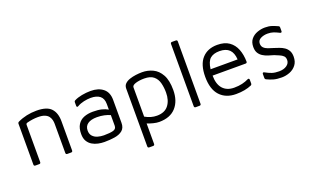

<svg xmlns="http://www.w3.org/2000/svg" viewBox="-92 -1188 3112 1904"><g transform="rotate(-20 1463.5 -236.0)"><path d="M80 -446Q80 -459 92 -465Q182 -508 291 -508Q400 -508 444.5 -460Q489 -412 489 -325V-16Q489 0 473 0H433Q417 0 417 -16V-325Q417 -343 412.5 -363Q408 -383 395 -401.5Q382 -420 355 -431.5Q328 -443 283 -443Q255 -443 225.5 -439Q196 -435 166 -427Q152 -423 152 -409V-16Q152 0 136 0H96Q80 0 80 -16Z M821 15Q788 15 754.5 8Q721 1 692.5 -16Q664 -33 646.5 -62.5Q629 -92 629 -137Q629 -199 652.5 -236.5Q676 -274 717.5 -290.5Q759 -307 813 -307Q869 -307 906 -297.5Q943 -288 970 -272V-331Q970 -389 936 -416Q902 -443 839 -443Q805 -443 766.5 -434.5Q728 -426 697 -408Q689 -403 683.5 -405.5Q678 -408 678 -418V-454Q678 -468 689 -473Q721 -490 768.5 -499Q816 -508 862 -508Q944 -508 993.5 -468Q1043 -428 1043 -348V-106Q1043 -53 1011.5 -27Q980 -1 929.5 7Q879 15 821 15ZM701 -148Q701 -111 721.5 -89Q742 -67 773.5 -58Q805 -49 838 -49Q903 -49 936.5 -58.5Q970 -68 970 -102V-214Q945 -226 909 -234Q873 -242 832 -242Q769 -242 735 -218Q701 -194 701 -148Z M1399 14Q1372 14 1338 5.5Q1304 -3 1275 -15V201Q1275 217 1259 217H1219Q1203 217 1203 201V-409Q1203 -440 1222.5 -459Q1242 -478 1273 -488.5Q1304 -499 1339 -503.5Q1374 -508 1405 -508Q1465 -508 1518 -483Q1571 -458 1604 -398.5Q1637 -339 1637 -237Q1637 -122 1576 -54Q1515 14 1399 14ZM1399 -52Q1481 -52 1521 -103.5Q1561 -155 1561 -237Q1561 -291 1549 -338Q1537 -385 1503 -413.5Q1469 -442 1404 -442Q1352 -442 1313.5 -430Q1275 -418 1275 -396V-87Q1335 -52 1399 -52Z M1844 -16Q1844 0 1828 0H1788Q1772 0 1772 -16V-673Q1772 -689 1788 -689H1828Q1844 -689 1844 -673Z M2210 15Q2103 15 2041 -51.5Q1979 -118 1979 -250Q1979 -379 2037.5 -443.5Q2096 -508 2198 -508Q2275 -508 2322.5 -474.5Q2370 -441 2392.5 -383.5Q2415 -326 2416 -253Q2416 -237 2400 -237H2052Q2052 -146 2094.5 -98.5Q2137 -51 2214 -51Q2261 -51 2299 -60Q2337 -69 2366 -84Q2374 -88 2379.5 -84.5Q2385 -81 2385 -72V-33Q2385 -21 2376 -16Q2307 15 2210 15ZM2198 -442Q2135 -442 2100 -412.5Q2065 -383 2055 -303H2340Q2336 -373 2301 -407.5Q2266 -442 2198 -442Z M2692 15Q2642 15 2607.5 5.5Q2573 -4 2538 -21Q2526 -27 2526 -40V-81Q2526 -90 2531.5 -93.5Q2537 -97 2545 -92Q2583 -71 2613.5 -61Q2644 -51 2687 -51Q2737 -51 2768.5 -73Q2800 -95 2800 -130Q2800 -158 2784.5 -173Q2769 -188 2745 -198Q2721 -208 2695 -219Q2666 -227 2636.5 -236.5Q2607 -246 2582.5 -261.5Q2558 -277 2543 -301.5Q2528 -326 2528 -365Q2528 -416 2554 -447.5Q2580 -479 2620.5 -493.5Q2661 -508 2702 -508Q2743 -508 2773 -498Q2803 -488 2833 -474Q2845 -470 2845 -456V-418Q2845 -409 2839.5 -406Q2834 -403 2826 -407Q2795 -423 2768 -432.5Q2741 -442 2706 -442Q2665 -442 2632.5 -425.5Q2600 -409 2600 -375Q2600 -347 2616.5 -330.5Q2633 -314 2660 -304.5Q2687 -295 2718 -286Q2743 -278 2770 -268.5Q2797 -259 2820 -243.5Q2843 -228 2857.5 -203Q2872 -178 2872 -139Q2872 -86 2845 -51.5Q2818 -17 2776.5 -1Q2735 15 2692 15Z"/></g></svg>

Font: Pitagon Sans
Style: Regular
Weight: 400
Designer: Travis Tran
Foundry: Pitagon
Version: Version 1.001; ttfautohint (v1.8.4.7-5d5b);gftools[0.9.26]